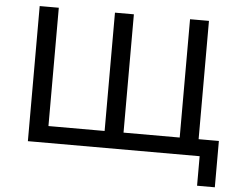

<svg xmlns="http://www.w3.org/2000/svg" viewBox="-57 -769 1233 991"><g transform="rotate(5 560.0 -273.5)"><path d="M986 -87V-700H888V-87H597V-700H499V-87H208V-700H109V0H999V153H1091V-87Z"/></g></svg>

Font: AWKNG-Font Medium
Style: Regular
Weight: 500
Designer: Awakening Church
Foundry: Awakening Church
Version: Version 1.700;PS 001.700;hotconv 1.0.88;makeotf.lib2.5.64775